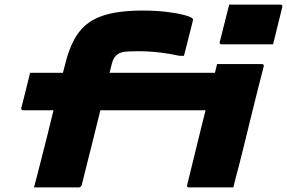

<svg xmlns="http://www.w3.org/2000/svg" viewBox="-20 -816 1250 836"><path d="M978 -796H1201Q1212 -796 1209 -785L1169 -623H945Q934 -623 937 -634ZM336 -11Q333 0 322 0H128Q135 -26 142 -53Q149 -80 156 -108Q171 -165 185 -222Q199 -279 213 -336H81Q70 -336 73 -347Q83 -385 92.5 -423.5Q102 -462 111 -499H254Q260 -521 265 -541Q286 -626 324 -676Q362 -726 428.5 -748Q495 -770 601 -770Q657 -770 703.5 -764.5Q750 -759 780.5 -751Q811 -743 819 -735Q821 -733 820 -727Q810 -688 800.5 -649.5Q791 -611 781 -573H761Q722 -582 675.5 -587.5Q629 -593 580 -593Q531 -593 514 -589Q497 -585 489 -577Q475 -567 467 -539Q463 -523 457 -499H916Q921 -518 925 -537H1120Q1131 -537 1128 -526Q1117 -484 1103 -428Q1089 -372 1074 -311.5Q1059 -251 1045.5 -195Q1032 -139 1021 -97Q1014 -72 1008 -48.5Q1002 -25 996 0H803Q792 0 795 -11Q800 -31 810 -72Q820 -113 832 -162Q844 -211 855.5 -257.5Q867 -304 875 -336H417Q402 -275 386.5 -212.5Q371 -150 357.5 -97Q344 -44 336 -11Z"/></svg>

Font: Recursive Mn Lnr St Blk
Style: Italic
Weight: 900
Italic angle: -15°
Monospace: yes
Version: Version 1.079;hotconv 1.0.112;makeotfexe 2.5.65598; ttfautoh